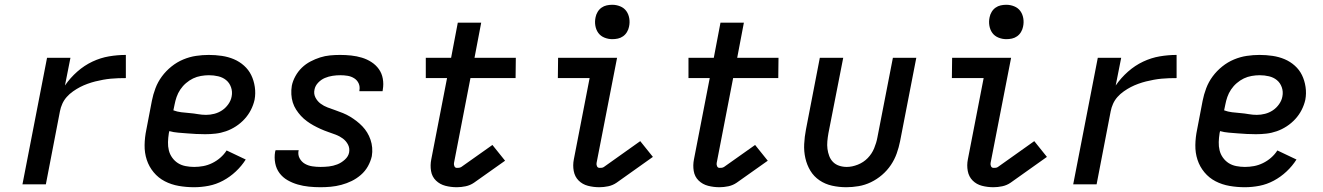

<svg xmlns="http://www.w3.org/2000/svg" viewBox="-20 -772 5540 804"><path d="M74 0 177 -530H275L252 -414Q274 -446 303.5 -472Q333 -498 367 -514Q401 -530 436.5 -536Q472 -542 507 -542V-445Q491 -445 475.5 -444.5Q460 -444 444 -442.5Q428 -441 411.5 -438Q395 -435 379 -431Q363 -427 346.5 -421Q330 -415 315.5 -407.5Q301 -400 286 -389.5Q271 -379 259.5 -366Q248 -353 241 -337.5Q234 -322 231 -306L172 0Z M793 12Q760 12 728.5 6.5Q697 1 670 -13Q643 -27 623.5 -50.5Q604 -74 594.5 -103Q585 -132 585.5 -164.5Q586 -197 593 -230L616 -350Q621 -376 631 -402.5Q641 -429 658 -452Q675 -475 698 -493.5Q721 -512 747.5 -523Q774 -534 801 -538Q828 -542 854 -542Q882 -542 909 -538Q936 -534 959.5 -524Q983 -514 1002 -497Q1021 -480 1032 -457.5Q1043 -435 1047 -408Q1051 -381 1046 -354Q1041 -332 1030.5 -311.5Q1020 -291 1004 -273.5Q988 -256 968 -243Q948 -230 926.5 -222.5Q905 -215 883 -212.5Q861 -210 839 -210Q820 -210 801 -211Q782 -212 763.5 -213.5Q745 -215 726 -216.5Q707 -218 689 -223L687 -214Q684 -195 683.5 -177Q683 -159 687 -142.5Q691 -126 701 -112Q711 -98 725 -89Q739 -80 757 -76.5Q775 -73 793 -73Q812 -73 831 -76.5Q850 -80 868.5 -89Q887 -98 902.5 -111.5Q918 -125 929 -142L1009 -104Q992 -77 967.5 -54Q943 -31 914 -15.5Q885 0 854 6Q823 12 793 12ZM843 -291Q860 -291 877.5 -295.5Q895 -300 910 -310Q925 -320 936 -335.5Q947 -351 950 -368Q954 -388 947.5 -406.5Q941 -425 927 -436.5Q913 -448 894 -452.5Q875 -457 855 -457Q839 -457 821.5 -454Q804 -451 788.5 -443.5Q773 -436 759 -424Q745 -412 735 -397Q725 -382 719.5 -366Q714 -350 711 -334L706 -310Q722 -304 739 -302Q756 -300 774 -298.5Q792 -297 809 -294Q826 -291 843 -291Z M1322 12Q1297 12 1273 9.5Q1249 7 1226.5 0.5Q1204 -6 1184 -17.5Q1164 -29 1150.5 -47Q1137 -65 1132.5 -88.5Q1128 -112 1132 -136L1134 -143H1231L1230 -140Q1227 -123 1235 -108.5Q1243 -94 1257 -86Q1271 -78 1288 -75.5Q1305 -73 1322 -73Q1340 -73 1357.5 -75Q1375 -77 1392 -83.5Q1409 -90 1424 -103.5Q1439 -117 1442 -134Q1445 -152 1437 -167Q1429 -182 1415.5 -192Q1402 -202 1386 -208Q1370 -214 1354 -219.5Q1338 -225 1322.5 -232Q1307 -239 1292.5 -247Q1278 -255 1264.5 -265Q1251 -275 1240 -287Q1229 -299 1220 -313Q1211 -327 1206 -343Q1201 -359 1200 -377Q1199 -395 1202 -413Q1206 -433 1217 -453Q1228 -473 1244 -488.5Q1260 -504 1280 -514.5Q1300 -525 1320.5 -531.5Q1341 -538 1362 -540Q1383 -542 1404 -542Q1428 -542 1451 -539.5Q1474 -537 1495.5 -530.5Q1517 -524 1535.5 -512Q1554 -500 1566.5 -482.5Q1579 -465 1583 -442.5Q1587 -420 1583 -397L1582 -390H1485V-393Q1488 -409 1482 -422.5Q1476 -436 1463.5 -444Q1451 -452 1436 -454.5Q1421 -457 1405 -457Q1389 -457 1372.5 -454.5Q1356 -452 1340.5 -445.5Q1325 -439 1312.5 -426Q1300 -413 1297 -397Q1293 -379 1301 -363.5Q1309 -348 1322.5 -338Q1336 -328 1352 -322Q1368 -316 1384 -310.5Q1400 -305 1416 -298.5Q1432 -292 1446 -283.5Q1460 -275 1473 -265Q1486 -255 1497.5 -243Q1509 -231 1517.5 -217Q1526 -203 1531.5 -187Q1537 -171 1538.5 -153.5Q1540 -136 1537 -118Q1532 -96 1520.5 -75.5Q1509 -55 1491 -39.5Q1473 -24 1452.5 -14Q1432 -4 1409.5 2Q1387 8 1365 10Q1343 12 1322 12Z M1893 12Q1868 12 1845 6Q1822 0 1805.5 -16Q1789 -32 1785 -56Q1781 -80 1786 -105L1852 -445H1763V-530H1869L1897 -677H1995L1967 -530H2140L2139 -445H1950L1881 -89Q1880 -82 1883 -75.5Q1886 -69 1893 -69Q1898 -69 1902.5 -69.5Q1907 -70 1912 -73L2042 -165L2095 -99L1965 -7Q1949 4 1930 8Q1911 12 1893 12Z M2490 12Q2465 12 2442 6Q2419 0 2403 -16Q2387 -32 2382.5 -56Q2378 -80 2383 -105L2449 -445H2316L2317 -530H2564L2478 -89Q2477 -82 2480 -75.5Q2483 -69 2491 -69Q2495 -69 2500 -69.5Q2505 -70 2509 -73L2661 -181L2714 -115L2562 -7Q2546 4 2527 8Q2508 12 2490 12ZM2544 -608Q2527 -608 2511 -614.5Q2495 -621 2485.5 -634Q2476 -647 2473 -664.5Q2470 -682 2474 -700Q2476 -711 2482.5 -722Q2489 -733 2499 -740Q2509 -747 2520.5 -749.5Q2532 -752 2544 -752Q2561 -752 2577 -745.5Q2593 -739 2602.5 -726Q2612 -713 2615 -695.5Q2618 -678 2614 -660Q2612 -649 2605.5 -638Q2599 -627 2589 -620Q2579 -613 2567.5 -610.5Q2556 -608 2544 -608Z M2993 12Q2968 12 2945 6Q2922 0 2905.5 -16Q2889 -32 2885 -56Q2881 -80 2886 -105L2952 -445H2863V-530H2969L2997 -677H3095L3067 -530H3240L3239 -445H3050L2981 -89Q2980 -82 2983 -75.5Q2986 -69 2993 -69Q2998 -69 3002.5 -69.5Q3007 -70 3012 -73L3142 -165L3195 -99L3065 -7Q3049 4 3030 8Q3011 12 2993 12Z M3524 12Q3493 12 3464 5.5Q3435 -1 3411.5 -17Q3388 -33 3373.5 -57Q3359 -81 3352.5 -109.5Q3346 -138 3347.5 -168.5Q3349 -199 3355 -230L3413 -530H3511L3449 -214Q3446 -197 3444.5 -180.5Q3443 -164 3445 -148.5Q3447 -133 3452.5 -118.5Q3458 -104 3468.5 -93.5Q3479 -83 3494 -78Q3509 -73 3526 -73Q3548 -73 3572 -82.5Q3596 -92 3613.5 -110Q3631 -128 3640.5 -151Q3650 -174 3654 -196L3719 -530H3817L3749 -180Q3744 -155 3735 -129.5Q3726 -104 3710.5 -81Q3695 -58 3673.5 -39.5Q3652 -21 3627 -9Q3602 3 3575.5 7.5Q3549 12 3524 12Z M4140 12Q4115 12 4092 6Q4069 0 4053 -16Q4037 -32 4032.5 -56Q4028 -80 4033 -105L4099 -445H3966L3967 -530H4214L4128 -89Q4127 -82 4130 -75.5Q4133 -69 4141 -69Q4145 -69 4150 -69.5Q4155 -70 4159 -73L4311 -181L4364 -115L4212 -7Q4196 4 4177 8Q4158 12 4140 12ZM4194 -608Q4177 -608 4161 -614.5Q4145 -621 4135.5 -634Q4126 -647 4123 -664.5Q4120 -682 4124 -700Q4126 -711 4132.5 -722Q4139 -733 4149 -740Q4159 -747 4170.5 -749.5Q4182 -752 4194 -752Q4211 -752 4227 -745.5Q4243 -739 4252.5 -726Q4262 -713 4265 -695.5Q4268 -678 4264 -660Q4262 -649 4255.5 -638Q4249 -627 4239 -620Q4229 -613 4217.5 -610.5Q4206 -608 4194 -608Z M4474 0 4577 -530H4675L4652 -414Q4674 -446 4703.5 -472Q4733 -498 4767 -514Q4801 -530 4836.5 -536Q4872 -542 4907 -542V-445Q4891 -445 4875.5 -444.5Q4860 -444 4844 -442.5Q4828 -441 4811.5 -438Q4795 -435 4779 -431Q4763 -427 4746.5 -421Q4730 -415 4715.5 -407.5Q4701 -400 4686 -389.5Q4671 -379 4659.5 -366Q4648 -353 4641 -337.5Q4634 -322 4631 -306L4572 0Z M5193 12Q5160 12 5128.5 6.5Q5097 1 5070 -13Q5043 -27 5023.5 -50.5Q5004 -74 4994.5 -103Q4985 -132 4985.5 -164.5Q4986 -197 4993 -230L5016 -350Q5021 -376 5031 -402.5Q5041 -429 5058 -452Q5075 -475 5098 -493.5Q5121 -512 5147.5 -523Q5174 -534 5201 -538Q5228 -542 5254 -542Q5282 -542 5309 -538Q5336 -534 5359.5 -524Q5383 -514 5402 -497Q5421 -480 5432 -457.5Q5443 -435 5447 -408Q5451 -381 5446 -354Q5441 -332 5430.5 -311.5Q5420 -291 5404 -273.5Q5388 -256 5368 -243Q5348 -230 5326.5 -222.5Q5305 -215 5283 -212.5Q5261 -210 5239 -210Q5220 -210 5201 -211Q5182 -212 5163.5 -213.5Q5145 -215 5126 -216.5Q5107 -218 5089 -223L5087 -214Q5084 -195 5083.5 -177Q5083 -159 5087 -142.5Q5091 -126 5101 -112Q5111 -98 5125 -89Q5139 -80 5157 -76.5Q5175 -73 5193 -73Q5212 -73 5231 -76.5Q5250 -80 5268.5 -89Q5287 -98 5302.5 -111.5Q5318 -125 5329 -142L5409 -104Q5392 -77 5367.5 -54Q5343 -31 5314 -15.5Q5285 0 5254 6Q5223 12 5193 12ZM5243 -291Q5260 -291 5277.5 -295.5Q5295 -300 5310 -310Q5325 -320 5336 -335.5Q5347 -351 5350 -368Q5354 -388 5347.5 -406.5Q5341 -425 5327 -436.5Q5313 -448 5294 -452.5Q5275 -457 5255 -457Q5239 -457 5221.5 -454Q5204 -451 5188.5 -443.5Q5173 -436 5159 -424Q5145 -412 5135 -397Q5125 -382 5119.5 -366Q5114 -350 5111 -334L5106 -310Q5122 -304 5139 -302Q5156 -300 5174 -298.5Q5192 -297 5209 -294Q5226 -291 5243 -291Z"/></svg>

Font: Lode Dark
Style: Bold Italic
Weight: 700
Italic angle: -11°
Monospace: yes
Designer: Belleve Invis
Foundry: Belleve Invis
Version: Version 29.2.0; ttfautohint (v1.8.3)